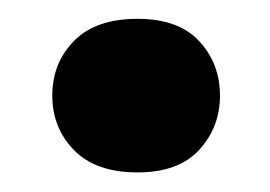

<svg xmlns="http://www.w3.org/2000/svg" viewBox="-20 -166 280 199"><path d="M34.2 -66.9Q34.2 -100.6 56.6 -123.5Q79.1 -146.5 122.6 -146.5Q165 -146.5 186.5 -123.3Q208 -100.1 208 -66.9Q208 -34.2 186.5 -10.7Q165 12.7 122.6 12.7Q79.1 12.7 56.6 -10.5Q34.2 -33.7 34.2 -66.9Z"/></svg>

Font: Coustard
Style: Regular
Weight: 400
Foundry: vernon adams
Version: Version 1.000